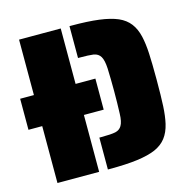

<svg xmlns="http://www.w3.org/2000/svg" viewBox="-103 -789 885 890"><g transform="rotate(-15 339.5 -344.0)"><path d="M265 -273V0H65V-273H-1V-422H65V-688H265V-422H360V-273ZM633 -344Q633 -264 630.5 -217Q628 -170 620 -135Q611 -96 591 -70Q571 -44 537 -29Q502 -14 448.5 -7Q395 0 315 0H307V-153H315Q364 -153 384.5 -157.5Q405 -162 415 -179Q426 -197 427 -236Q429 -286 429 -344Q429 -401 427 -453Q425 -492 414.5 -510Q404 -528 381 -532Q358 -535 315 -535H307V-688H315Q395 -688 448.5 -681Q502 -674 537 -659Q571 -644 591 -618Q611 -592 620 -553Q628 -518 630.5 -470.5Q633 -423 633 -344Z"/></g></svg>

Font: Saira Stencil One
Style: Regular
Weight: 400
Designer: Hector Gatti with collaboration of the Omnibus-Type team
Foundry: Omnibus-Type
Version: Version 1.004